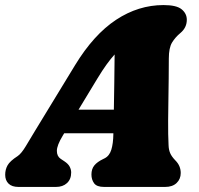

<svg xmlns="http://www.w3.org/2000/svg" viewBox="-42 -738 786 758"><path d="M205.5 -202Q182.5 -164 182.5 -142.5Q182.5 -121 197.5 -111L212.5 -101Q227.5 -91 233.2 -79.8Q239 -68.5 239 -57Q239 -30.5 222.5 -15.2Q206 0 179 0H31Q5 0 -8.2 -13Q-21.5 -26 -21.5 -48Q-21.5 -68.5 -12.2 -85.2Q-3 -102 28 -122Q42.5 -132 59.8 -160.8Q77 -189.5 96 -221L254.5 -481Q328 -601.5 416.2 -659.8Q504.5 -718 603.5 -718Q655 -718 675.2 -701.2Q695.5 -684.5 695.5 -660Q695.5 -629 670.5 -608Q650 -591 637.2 -570Q624.5 -549 624.5 -507Q624.5 -472 624 -428.5Q623.5 -385 622.8 -341.5Q622 -298 621.8 -262.8Q621.5 -227.5 622 -209Q623 -182.5 623.5 -164.8Q624 -147 629.8 -133.5Q635.5 -120 650.5 -104.5Q671.5 -83.5 671.5 -55Q671.5 -31 655.2 -15.5Q639 0 610 0H369Q340 0 329.5 -14.5Q319 -29 319 -49Q319 -71 330.5 -85Q342 -99 365 -110L371 -113Q390 -122.5 397.5 -147Q405 -171.5 405.5 -208Q405.5 -210 405.5 -212H211.5ZM342.5 -428 268 -305H407.5Q408.5 -355 409.2 -411.5Q410 -468 410.5 -523Q396 -507 379.2 -484Q362.5 -461 342.5 -428Z"/></svg>

Font: Fraunces 9pt S100 Black
Style: Italic
Weight: 900
Italic angle: -16°
Version: Version 1.000; ttfautohint (v1.8.3)